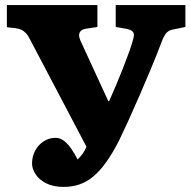

<svg xmlns="http://www.w3.org/2000/svg" viewBox="-20 -721 751 755"><path d="M230 14Q189 14 161 -0.5Q133 -15 119.5 -36.5Q106 -58 106 -78Q106 -106 118.5 -129Q131 -152 152 -165.5Q173 -179 198 -179Q217 -179 232.5 -166.5Q248 -154 261 -135Q274 -116 285 -94Q296 -104 305 -116.5Q314 -129 320 -144L98 -566Q91 -581 82.5 -590Q74 -599 65 -603.5Q56 -608 42 -610L7 -614V-701H363V-615L318 -608Q301 -606 294 -594.5Q287 -583 296 -562L406 -323H409Q421 -350 435.5 -384Q450 -418 463.5 -452.5Q477 -487 488 -517.5Q499 -548 504 -568Q510 -589 501.5 -597Q493 -605 475 -608L435 -615V-701H709V-615L660 -605Q643 -602 633.5 -590.5Q624 -579 615 -555Q597 -507 574.5 -453Q552 -399 529 -346Q506 -293 485 -247Q464 -201 448 -168Q423 -119 398 -84Q373 -49 347.5 -27.5Q322 -6 293 4Q264 14 230 14Z"/></svg>

Font: Literata ExtraBold
Style: Regular
Weight: 800
Designer: Latin by Veronika Burian and Jose Scaglione. Greek by Irene Vlachou. Cyrillic by Vera Evstafieva.
Foundry: TypeTogether
Version: Version 3.103;gftools[0.9.29]